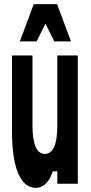

<svg xmlns="http://www.w3.org/2000/svg" viewBox="-20 -888 440 928"><path d="M157 -688 200 -774 242 -688H323L256 -868H143L76 -688ZM257 -620V-280C257 -191 237 -144 197 -144C157 -144 137 -191 137 -280V-620H38V-250C38 -78 79 20 153 20C190 20 219 -9 235 -60H257V0H356V-620Z"/></svg>

Font: Yard Headline
Style: Regular
Weight: 400
Monospace: yes
Designer: Roman Shamin
Foundry: Evil Martians
Version: Version 1.000